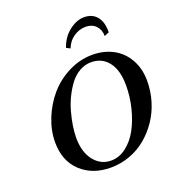

<svg xmlns="http://www.w3.org/2000/svg" viewBox="-157 -1008 1041 1141"><g transform="rotate(-20 363.5 -437.5)"><path d="M214.8 -227.1Q214.8 -135.7 257.3 -82.3Q299.8 -28.8 365.2 -28.8Q416.5 -28.8 461.4 -63.2Q506.3 -97.7 536.1 -153.3Q565.9 -209 583 -278.6Q600.1 -348.1 600.1 -418.9Q600.1 -515.6 559.6 -567.4Q519 -619.1 451.2 -619.1Q412.1 -619.1 377.4 -599.4Q342.8 -579.6 317.6 -546.6Q292.5 -513.7 272.2 -472.7Q252 -431.6 239.7 -387.2Q227.5 -342.8 221.2 -302Q214.8 -261.2 214.8 -227.1ZM87.9 -245.1Q87.9 -318.8 117.9 -393.1Q147.9 -467.3 198.2 -525.9Q248.5 -584.5 321 -621.3Q393.6 -658.2 472.2 -658.2Q545.9 -658.2 603.3 -627.4Q660.6 -596.7 693.8 -537.8Q727.1 -479 727.1 -400.9Q727.1 -335.9 708.5 -274.2Q689.9 -212.4 655.5 -161.4Q621.1 -110.4 575.2 -71.8Q529.3 -33.2 470.7 -11.7Q412.1 9.8 349.1 9.8Q233.9 9.8 160.9 -58.3Q87.9 -126.5 87.9 -245.1ZM610.8 -750 581.1 -737.8Q581.1 -777.8 556.9 -803Q532.7 -828.1 492.2 -828.1Q452.1 -828.1 416.7 -804.2Q381.3 -780.3 365.2 -737.8L340.8 -750Q361.3 -811.5 408.4 -848.1Q455.6 -884.8 502.9 -884.8Q555.7 -884.8 584.2 -849.1Q612.8 -813.5 610.8 -750Z"/></g></svg>

Font: Common Serif SemiBold
Style: Italic
Weight: 600
Italic angle: -12°
Designer: Philipp H. Poll, Khaled Hosny
Foundry: Stefan Peev, Context Ltd.
Version: Version 1.026